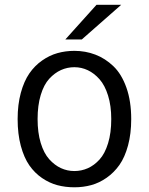

<svg xmlns="http://www.w3.org/2000/svg" viewBox="-20 -776 626 808"><path d="M54.2 -274.9Q54.2 -335.9 67.6 -385.3Q81.1 -434.6 103.5 -467Q126 -499.5 157 -521.2Q188 -543 221.9 -552.5Q255.9 -562 293 -562Q339.8 -562 381.3 -546.1Q422.9 -530.3 457.3 -497.3Q491.7 -464.4 512 -407.2Q532.2 -350.1 532.2 -274.9Q532.2 -213.4 518.8 -163.8Q505.4 -114.3 482.7 -82Q460 -49.8 429 -28.1Q397.9 -6.3 364.3 2.9Q330.6 12.2 293 12.2Q255.4 12.2 221.9 3.4Q188.5 -5.4 157.2 -26.6Q126 -47.9 103.5 -80.1Q81.1 -112.3 67.6 -162.1Q54.2 -211.9 54.2 -274.9ZM448.2 -274.9Q448.2 -330.6 434.8 -373.8Q421.4 -417 398.9 -442.4Q376.5 -467.8 349.6 -480.5Q322.8 -493.2 293 -493.2Q263.2 -493.2 236.6 -481.2Q210 -469.2 187.3 -444.6Q164.6 -419.9 151.4 -376.2Q138.2 -332.5 138.2 -274.9Q138.2 -217.8 151.4 -174.3Q164.6 -130.9 187.3 -105.7Q210 -80.6 236.6 -68.4Q263.2 -56.2 293 -56.2Q322.8 -56.2 349.6 -68.1Q376.5 -80.1 398.9 -104.7Q421.4 -129.4 434.8 -173.1Q448.2 -216.8 448.2 -274.9ZM386.2 -755.9H490.2L324.2 -609.9H254.9Z"/></svg>

Font: Junction Regular
Style: Regular
Weight: 500
Designer: Caroline Hadilaksono
Foundry: Caroline Hadilaksono
Version: Version 1.056